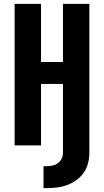

<svg xmlns="http://www.w3.org/2000/svg" viewBox="-20 -755 540 997"><path d="M206 222V108H222Q238 108 253.5 104.5Q269 101 281.5 91.5Q294 82 300.5 67.5Q307 53 307 37V-319H193V0H56V-735H193V-433H307V-735H444V37Q444 64 437.5 91Q431 118 415.5 140.5Q400 163 377.5 179.5Q355 196 329.5 205.5Q304 215 276.5 218.5Q249 222 222 222Z"/></svg>

Font: Iosevka SS04 Heavy
Style: Regular
Weight: 900
Monospace: yes
Designer: Belleve Invis
Foundry: Belleve Invis
Version: Version 19.0.0; ttfautohint (v1.8.4)